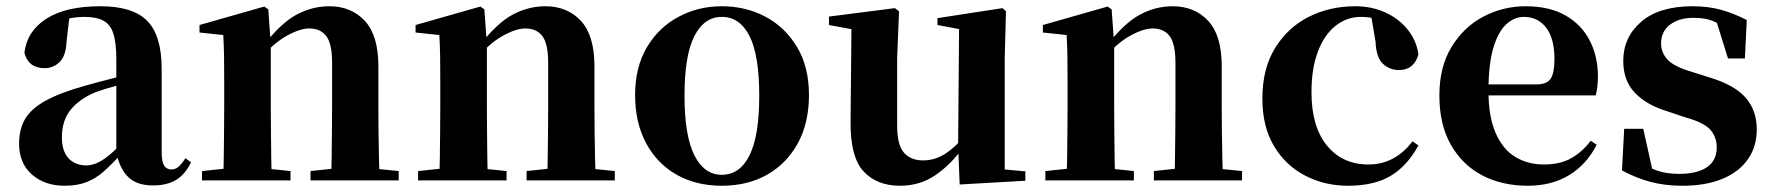

<svg xmlns="http://www.w3.org/2000/svg" viewBox="-20 -577 5670 614"><path d="M186 17Q123 17 82 -19Q41 -55 41 -118Q41 -163 60 -196Q79 -229 125 -254.5Q171 -280 249 -302Q288 -313 338.5 -326Q389 -339 429 -349V-323Q389 -313 349 -302Q309 -291 285 -282Q233 -260 205.5 -225.5Q178 -191 178 -138Q178 -93 199.5 -70.5Q221 -48 257 -48Q271 -48 288.5 -55Q306 -62 329.5 -81Q353 -100 385 -136L402 -81H364Q336 -50 311 -28Q286 -6 256.5 5.5Q227 17 186 17ZM469 16Q415 16 387.5 -13.5Q360 -43 352 -92V-95V-387Q352 -440 342.5 -469.5Q333 -499 310.5 -511Q288 -523 250 -523Q225 -523 198.5 -517.5Q172 -512 135 -498L202 -523L193 -446Q191 -398 170.5 -378.5Q150 -359 123 -359Q71 -359 58 -408Q66 -477 128 -517Q190 -557 301 -557Q405 -557 451 -510Q497 -463 497 -357V-91Q497 -60 505 -47.5Q513 -35 528 -35Q540 -35 550 -43Q560 -51 573 -71L591 -58Q572 -19 543 -1.5Q514 16 469 16Z M626 0V-30L731 -41H802L909 -30V0ZM694 0Q695 -26 695.5 -68Q696 -110 696.5 -156Q697 -202 697 -236V-316Q697 -365 696.5 -397Q696 -429 694 -465L618 -473V-497L825 -556L838 -547L846 -435V-432V-236Q846 -202 846.5 -156Q847 -110 847.5 -68Q848 -26 849 0ZM973 0V-30L1076 -41H1146L1255 -30V0ZM1039 0Q1040 -26 1040.5 -67.5Q1041 -109 1041.5 -155Q1042 -201 1042 -236V-376Q1042 -437 1023.5 -461.5Q1005 -486 969 -486Q939 -486 896 -462Q853 -438 810 -386L806 -431H822Q879 -504 929 -530.5Q979 -557 1033 -557Q1103 -557 1146.5 -510.5Q1190 -464 1190 -365V-236Q1190 -201 1190.5 -155Q1191 -109 1192 -67.5Q1193 -26 1194 0Z M1317 0V-30L1422 -41H1493L1600 -30V0ZM1385 0Q1386 -26 1386.5 -68Q1387 -110 1387.5 -156Q1388 -202 1388 -236V-316Q1388 -365 1387.5 -397Q1387 -429 1385 -465L1309 -473V-497L1516 -556L1529 -547L1537 -435V-432V-236Q1537 -202 1537.5 -156Q1538 -110 1538.5 -68Q1539 -26 1540 0ZM1664 0V-30L1767 -41H1837L1946 -30V0ZM1730 0Q1731 -26 1731.5 -67.5Q1732 -109 1732.5 -155Q1733 -201 1733 -236V-376Q1733 -437 1714.5 -461.5Q1696 -486 1660 -486Q1630 -486 1587 -462Q1544 -438 1501 -386L1497 -431H1513Q1570 -504 1620 -530.5Q1670 -557 1724 -557Q1794 -557 1837.5 -510.5Q1881 -464 1881 -365V-236Q1881 -201 1881.5 -155Q1882 -109 1883 -67.5Q1884 -26 1885 0Z M2288 17Q2206 17 2143.5 -18.5Q2081 -54 2046 -119.5Q2011 -185 2011 -273Q2011 -362 2048.5 -425.5Q2086 -489 2149.5 -523Q2213 -557 2288 -557Q2365 -557 2428 -523.5Q2491 -490 2529 -426.5Q2567 -363 2567 -273Q2567 -184 2531.5 -119Q2496 -54 2433.5 -18.5Q2371 17 2288 17ZM2288 -18Q2346 -18 2377 -80.5Q2408 -143 2408 -271Q2408 -400 2377 -461.5Q2346 -523 2288 -523Q2232 -523 2200.5 -461.5Q2169 -400 2169 -271Q2169 -143 2200.5 -80.5Q2232 -18 2288 -18Z M2858 17Q2784 17 2741.5 -29Q2699 -75 2700 -188L2703 -501L2734 -478L2631 -497V-524L2842 -551L2855 -541L2849 -391V-176Q2849 -113 2871 -88.5Q2893 -64 2932 -64Q2974 -64 3010.5 -90.5Q3047 -117 3075 -157L3111 -103H3058Q3021 -51 2971.5 -17Q2922 17 2858 17ZM3049 13 3044 -108V-111L3047 -484L2978 -497V-519L3186 -551L3197 -541L3193 -391V-35L3259 -29V1Z M3323 0V-30L3428 -41H3499L3606 -30V0ZM3391 0Q3392 -26 3392.5 -68Q3393 -110 3393.5 -156Q3394 -202 3394 -236V-316Q3394 -365 3393.5 -397Q3393 -429 3391 -465L3315 -473V-497L3522 -556L3535 -547L3543 -435V-432V-236Q3543 -202 3543.5 -156Q3544 -110 3544.5 -68Q3545 -26 3546 0ZM3670 0V-30L3773 -41H3843L3952 -30V0ZM3736 0Q3737 -26 3737.5 -67.5Q3738 -109 3738.5 -155Q3739 -201 3739 -236V-376Q3739 -437 3720.5 -461.5Q3702 -486 3666 -486Q3636 -486 3593 -462Q3550 -438 3507 -386L3503 -431H3519Q3576 -504 3626 -530.5Q3676 -557 3730 -557Q3800 -557 3843.5 -510.5Q3887 -464 3887 -365V-236Q3887 -201 3887.5 -155Q3888 -109 3889 -67.5Q3890 -26 3891 0Z M4291 17Q4216 17 4153.5 -15.5Q4091 -48 4054 -110Q4017 -172 4017 -262Q4017 -358 4058 -424Q4099 -490 4166 -523.5Q4233 -557 4314 -557Q4367 -557 4410.5 -537Q4454 -517 4482 -482Q4510 -447 4516 -403Q4502 -353 4454 -353Q4424 -353 4402.5 -373Q4381 -393 4379 -443L4363 -538L4435 -493Q4407 -509 4383 -516Q4359 -523 4332 -523Q4287 -523 4251 -494.5Q4215 -466 4194.5 -412Q4174 -358 4174 -282Q4174 -172 4223.5 -111.5Q4273 -51 4356 -51Q4400 -51 4435.5 -70.5Q4471 -90 4497 -125L4516 -112Q4480 -46 4427 -14.5Q4374 17 4291 17Z M4866 17Q4783 17 4719.5 -16.5Q4656 -50 4619.5 -114.5Q4583 -179 4583 -272Q4583 -363 4622 -427Q4661 -491 4724 -524Q4787 -557 4859 -557Q4935 -557 4986.5 -527.5Q5038 -498 5064 -447Q5090 -396 5090 -333Q5090 -299 5083 -272H4647V-307H4893Q4927 -307 4939 -325.5Q4951 -344 4951 -388Q4951 -454 4924.5 -488.5Q4898 -523 4853 -523Q4822 -523 4796 -498.5Q4770 -474 4755 -422Q4740 -370 4740 -286Q4740 -204 4763 -151.5Q4786 -99 4826 -75Q4866 -51 4917 -51Q4970 -51 5005.5 -71.5Q5041 -92 5067 -127L5086 -114Q5054 -51 4998 -17Q4942 17 4866 17Z M5360 17Q5304 17 5257.5 4.5Q5211 -8 5167 -32L5174 -165H5235L5267 -21L5216 -28V-64Q5249 -42 5279 -31.5Q5309 -21 5349 -21Q5408 -21 5439 -42.5Q5470 -64 5470 -106Q5470 -138 5450 -161.5Q5430 -185 5369 -202L5312 -221Q5246 -241 5208.5 -280Q5171 -319 5171 -382Q5171 -458 5228.5 -507.5Q5286 -557 5393 -557Q5442 -557 5482.5 -546Q5523 -535 5566 -513L5560 -390H5506L5463 -528L5508 -512V-482Q5478 -502 5454.5 -511Q5431 -520 5396 -520Q5349 -520 5320.5 -498Q5292 -476 5292 -438Q5292 -409 5312.5 -386.5Q5333 -364 5391 -347L5448 -329Q5527 -305 5562.5 -264.5Q5598 -224 5598 -163Q5598 -108 5569.5 -67.5Q5541 -27 5488 -5Q5435 17 5360 17Z"/></svg>

Font: Noto Serif KR ExtraLight ExtraBold
Style: Regular
Weight: 800
Version: Version 2.003-H1;hotconv 1.1.1;makeotfexe 2.6.0